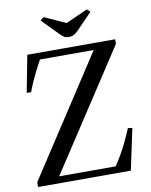

<svg xmlns="http://www.w3.org/2000/svg" viewBox="-102 -1044 881 1119"><g transform="rotate(-10 338.0 -485.0)"><path d="M623 -770H103L61 -552L87 -551C92.3 -566.3 100.8 -587.3 112.5 -614C124.2 -640.7 139.7 -672 159 -708L171 -730H489L31 -28V0H580L632 -244L606 -247C596.7 -224.3 584 -196.2 568 -162.5C552 -128.8 532.3 -94 509 -58L497 -40H163L623 -743ZM361 -830C372.3 -830 382 -832.2 390 -836.5C398 -840.8 406.7 -847.7 416 -857L509 -953L490 -970L361 -912L234 -970L214 -953L308 -857C316.7 -848.3 324.5 -841.7 331.5 -837C338.5 -832.3 348.3 -830 361 -830Z"/></g></svg>

Font: Libre Caslon Text
Style: Regular
Weight: 400
Designer: Pablo Impallari, Rodrigo Fuenzalida
Foundry: Pablo Impallari, Rodrigo Fuenzalida
Version: Version 1.000; ttfautohint (v0.93) -l 8 -r 50 -G 200 -x 14 -